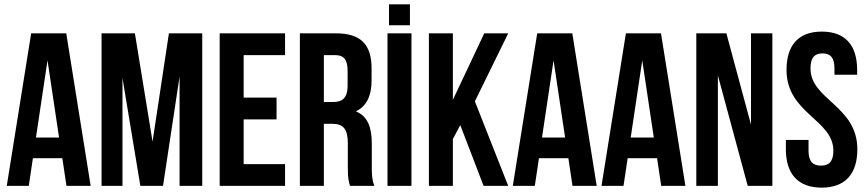

<svg xmlns="http://www.w3.org/2000/svg" viewBox="-20 -853 3977 881"><path d="M284 -700H123L11 0H112L131 -127H266L285 0H396ZM198 -576 251 -222H145Z M599 -700H446V0H542V-495L624 0H728L804 -502V0H908V-700H755L680 -203Z M1098 -600H1288V-700H988V0H1288V-100H1098V-305H1249V-405H1098Z M1698 0C1687 -27 1686 -50 1686 -85V-193C1686 -266 1669 -319 1613 -342C1661 -365 1685 -412 1685 -484V-539C1685 -647 1637 -700 1522 -700H1356V0H1466V-285H1504C1555 -285 1576 -261 1576 -196V-86C1576 -28 1581 -18 1586 0ZM1519 -600C1558 -600 1575 -579 1575 -528V-459C1575 -403 1550 -385 1509 -385H1466V-600Z M1758 0H1868V-700H1758ZM1765 -833V-737H1861V-833Z M2199 0H2312L2159 -388L2312 -700H2202L2058 -395V-700H1948V0H2058V-215L2092 -279Z M2606 -700H2445L2333 0H2434L2453 -127H2588L2607 0H2718ZM2520 -576 2573 -222H2467Z M3013 -700H2852L2740 0H2841L2860 -127H2995L3014 0H3125ZM2927 -576 2980 -222H2874Z M3411 0H3524V-700H3426V-281L3313 -700H3175V0H3274V-507Z M3589 -532C3589 -332 3804 -305 3804 -161C3804 -110 3782 -93 3747 -93C3712 -93 3690 -110 3690 -161V-211H3586V-168C3586 -55 3642 8 3750 8C3858 8 3914 -55 3914 -168C3914 -368 3699 -395 3699 -539C3699 -590 3719 -608 3754 -608C3789 -608 3809 -590 3809 -539V-510H3913V-532C3913 -645 3859 -708 3751 -708C3643 -708 3589 -645 3589 -532Z"/></svg>

Font: Bebas Neue
Style: Bold
Weight: 700
Designer: Ryoichi Tsunekawa
Foundry: Ryoichi Tsunekawa
Version: Version 1.300